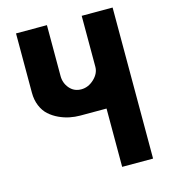

<svg xmlns="http://www.w3.org/2000/svg" viewBox="-124 -958 930 1056"><g transform="rotate(-15 341.0 -430.0)"><path d="M616 -860V0H440V-332H290Q261 -332 231 -338Q201 -344 171 -358Q141 -372 117.5 -393Q94 -414 80 -447.5Q66 -481 66 -522V-860H242V-570Q242 -530 267.5 -500Q293 -470 334 -470Q374 -470 407 -501Q440 -532 440 -570V-860Z"/></g></svg>

Font: Hussar
Style: BoldWeb
Weight: 700
Foundry: Cannot Into Space Fonts
Version: Version 2.00